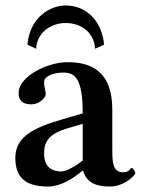

<svg xmlns="http://www.w3.org/2000/svg" viewBox="-20 -671 516 701"><path d="M281 -48H283C295 -10 321 10 381 10C436 10 474 -33 474 -38C474 -45 465 -58 461 -58C455 -58 454 -42 430 -42C391 -42 390 -80 390 -126V-271C390 -415 308 -444 226 -444C153 -444 48 -392 48 -332C48 -306 59 -290 95 -290C123 -290 147 -314 147 -328C147 -340 141 -351 141 -371C141 -393 174 -406 212 -406C254 -406 282 -384 282 -257L210 -236C107 -206 36 -174 36 -95C36 -26 69 10 156 10C198 10 243 -15 281 -48ZM282 -85C257 -65 222 -45 204 -45C156 -45 141 -75 141 -110C141 -151 155 -181 225 -202L282 -219ZM327 -493 360 -508C353 -589 300 -651 219 -651C168 -651 90 -613 80 -508L112 -493C115 -557 172 -587 219 -587C282 -587 325 -547 327 -493Z"/></svg>

Font: Libertinus Serif Semibold
Style: Regular
Weight: 600
Designer: Philipp H. Poll, Khaled Hosny
Foundry: Caleb Maclennan
Version: Version 7.050;RELEASE